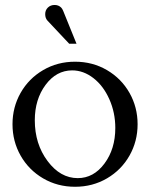

<svg xmlns="http://www.w3.org/2000/svg" viewBox="-20 -734 592 757"><path d="M61.3 -120.4Q29.3 -176.8 29.3 -244.1Q29.3 -311.5 61.3 -367.9Q93.3 -424.3 149.9 -457.5Q206.5 -490.7 275.9 -490.7Q345.2 -490.7 401.9 -457.5Q458.5 -424.3 490.5 -367.9Q522.5 -311.5 522.5 -244.1Q522.5 -176.8 490.5 -120.4Q458.5 -64 401.9 -30.8Q345.2 2.4 275.9 2.4Q206.5 2.4 149.9 -30.8Q93.3 -64 61.3 -120.4ZM264.6 -456.5Q202.1 -456.5 159.7 -399.4Q117.2 -342.3 117.2 -259.8Q117.2 -166.5 167.5 -99.1Q217.8 -31.7 286.6 -31.7Q349.1 -31.7 391.8 -89.1Q434.6 -146.5 434.6 -229.5Q434.6 -290 411.1 -342.8Q387.7 -395.5 348.4 -426Q309.1 -456.5 264.6 -456.5ZM281.7 -561.5H252.9L167.5 -652.3Q158.2 -662.1 158.2 -678.2Q158.2 -693.8 168.7 -704.1Q179.2 -714.4 195.3 -714.4Q210.9 -714.4 221.2 -704.1Q225.6 -699.7 229 -691.4Z"/></svg>

Font: Flanker
Style: Regular
Weight: 400
Designer: Flanker
Foundry: Flanker
Version: Version 2.027